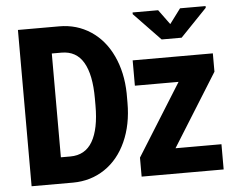

<svg xmlns="http://www.w3.org/2000/svg" viewBox="-52 -808 1076 870"><g transform="rotate(-5 485.5 -372.5)"><path d="M245.1 -710.9Q324.7 -710.9 387.7 -669.4Q450.7 -627.9 485.8 -552.7Q521 -477.5 522.9 -382.3V-338.9Q522.9 -239.7 488 -162.4Q453.1 -85 389.9 -42.7Q326.7 -0.5 246.1 0H57.1V-710.9ZM721.7 -114.7H930.7V0H557.6V-86.4L761.7 -413.1H563V-528.3H927.7V-444.8ZM200.7 -591.3V-119.1H243.7Q311.5 -119.1 344.5 -175.8Q377.4 -232.4 377.4 -338.9V-372.1Q377.4 -479.5 344.7 -535.4Q312 -591.3 245.1 -591.3ZM747.1 -677.2 797.4 -744.6H913.6V-736.8L793 -611.3H702.1L581.5 -736.8V-744.6H697.8Z"/></g></svg>

Font: Roboto Condensed
Style: Bold
Weight: 700
Designer: Google
Version: Version 2.134; 2016